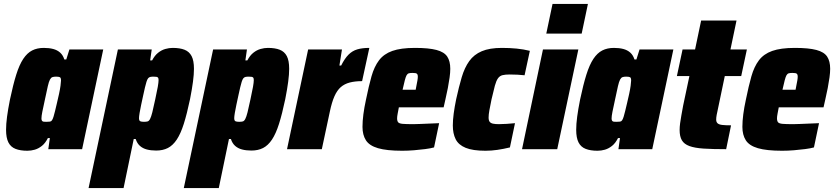

<svg xmlns="http://www.w3.org/2000/svg" viewBox="-20 -763 4267 982"><path d="M120 8Q84 8 59.5 -1.5Q35 -11 23 -34.5Q11 -58 11 -99Q11 -128 16 -166Q21 -204 31 -254Q47 -330 63 -381Q79 -432 99 -462Q119 -492 144.5 -505Q170 -518 204 -518Q231 -518 252 -512.5Q273 -507 287.5 -494Q302 -481 309 -459H319L335 -510H508L400 0H227L235 -57H225Q212 -31 194.5 -17Q177 -3 158 2.5Q139 8 120 8ZM218 -140Q229 -140 235.5 -141Q242 -142 246 -148Q250 -154 254 -167Q257 -176 261.5 -195Q266 -214 271.5 -237Q277 -260 282 -283Q287 -306 289.5 -324.5Q292 -343 292 -351Q292 -365 286.5 -368Q281 -371 267 -371Q255 -371 248 -368.5Q241 -366 235.5 -356Q230 -346 224.5 -322Q219 -298 210 -255Q201 -214 196.5 -191.5Q192 -169 192 -157Q192 -149 195 -145Q198 -141 204 -140.5Q210 -140 218 -140Z M433 199 583 -510H756L748 -454H758Q771 -479 788.5 -493Q806 -507 825.5 -512.5Q845 -518 863 -518Q900 -518 924 -508.5Q948 -499 960 -476Q972 -453 972 -411Q972 -383 967 -345Q962 -307 952 -256Q936 -180 920 -129.5Q904 -79 884 -49Q864 -19 838.5 -6Q813 7 779 7Q752 7 731 1.5Q710 -4 695.5 -17Q681 -30 674 -52H664L612 199ZM716 -140Q728 -140 735 -142Q742 -144 747.5 -154.5Q753 -165 759 -188.5Q765 -212 774 -255Q783 -296 787 -319Q791 -342 791 -353Q791 -362 788.5 -365.5Q786 -369 780.5 -370Q775 -371 765 -371Q755 -371 748.5 -369.5Q742 -368 737.5 -362.5Q733 -357 729 -344Q726 -335 721.5 -316Q717 -297 712 -273.5Q707 -250 702 -227Q697 -204 694 -185.5Q691 -167 691 -159Q691 -146 697 -143Q703 -140 716 -140Z M920 199 1070 -510H1243L1235 -454H1245Q1258 -479 1275.5 -493Q1293 -507 1312.5 -512.5Q1332 -518 1350 -518Q1387 -518 1411 -508.5Q1435 -499 1447 -476Q1459 -453 1459 -411Q1459 -383 1454 -345Q1449 -307 1439 -256Q1423 -180 1407 -129.5Q1391 -79 1371 -49Q1351 -19 1325.5 -6Q1300 7 1266 7Q1239 7 1218 1.5Q1197 -4 1182.5 -17Q1168 -30 1161 -52H1151L1099 199ZM1203 -140Q1215 -140 1222 -142Q1229 -144 1234.5 -154.5Q1240 -165 1246 -188.5Q1252 -212 1261 -255Q1270 -296 1274 -319Q1278 -342 1278 -353Q1278 -362 1275.5 -365.5Q1273 -369 1267.5 -370Q1262 -371 1252 -371Q1242 -371 1235.5 -369.5Q1229 -368 1224.5 -362.5Q1220 -357 1216 -344Q1213 -335 1208.5 -316Q1204 -297 1199 -273.5Q1194 -250 1189 -227Q1184 -204 1181 -185.5Q1178 -167 1178 -159Q1178 -146 1184 -143Q1190 -140 1203 -140Z M1448 0 1556 -510H1729L1716 -428H1725Q1743 -464 1762.5 -483.5Q1782 -503 1807.5 -510.5Q1833 -518 1869 -518L1832 -348Q1796 -348 1769 -341Q1742 -334 1723 -317.5Q1704 -301 1690.5 -270.5Q1677 -240 1667 -192L1626 0Z M2037 8Q1958 8 1913.5 -5Q1869 -18 1851.5 -45.5Q1834 -73 1834 -114Q1834 -143 1838.5 -178Q1843 -213 1852 -254Q1866 -323 1880 -372.5Q1894 -422 1918.5 -454.5Q1943 -487 1986.5 -502.5Q2030 -518 2102 -518Q2173 -518 2212.5 -507.5Q2252 -497 2267.5 -473.5Q2283 -450 2283 -411Q2283 -392 2279.5 -366.5Q2276 -341 2270.5 -312.5Q2265 -284 2258 -254L2249 -214H2020Q2017 -198 2014 -182.5Q2011 -167 2011 -158Q2011 -144 2016.5 -137.5Q2022 -131 2040 -129.5Q2058 -128 2094 -128Q2107 -128 2129.5 -129Q2152 -130 2177.5 -131Q2203 -132 2226 -133L2200 -9Q2182 -4 2155 -0.5Q2128 3 2097.5 5.5Q2067 8 2037 8ZM2039 -304H2106L2109 -320Q2113 -340 2115 -351.5Q2117 -363 2117 -371Q2117 -380 2114 -384Q2111 -388 2105 -389Q2099 -390 2090 -390Q2078 -390 2071 -388Q2064 -386 2059.5 -378Q2055 -370 2050.5 -352.5Q2046 -335 2039 -304Z M2463 8Q2398 8 2361.5 -7Q2325 -22 2310.5 -51Q2296 -80 2296 -121Q2296 -149 2300.5 -182.5Q2305 -216 2313 -255Q2327 -319 2341.5 -368Q2356 -417 2380 -450.5Q2404 -484 2444 -501Q2484 -518 2547 -518Q2587 -518 2622.5 -514.5Q2658 -511 2690 -503L2663 -378Q2648 -380 2626.5 -381Q2605 -382 2586 -382Q2564 -382 2550 -378.5Q2536 -375 2527 -362.5Q2518 -350 2511 -324.5Q2504 -299 2494 -255Q2487 -221 2483 -199Q2479 -177 2479 -162Q2479 -147 2484.5 -140Q2490 -133 2501.5 -130.5Q2513 -128 2532 -128Q2549 -128 2572 -129.5Q2595 -131 2614 -133L2588 -9Q2555 -1 2524 3.5Q2493 8 2463 8Z M2774 -591 2806 -743H2987L2955 -591ZM2650 0 2757 -510H2938L2830 0Z M3036 8Q3000 8 2975.5 -1.5Q2951 -11 2939 -34.5Q2927 -58 2927 -99Q2927 -128 2932 -166Q2937 -204 2947 -254Q2963 -330 2979 -381Q2995 -432 3015 -462Q3035 -492 3060.5 -505Q3086 -518 3120 -518Q3147 -518 3168 -512.5Q3189 -507 3203.5 -494Q3218 -481 3225 -459H3235L3251 -510H3424L3316 0H3143L3151 -57H3141Q3128 -31 3110.5 -17Q3093 -3 3074 2.5Q3055 8 3036 8ZM3134 -140Q3145 -140 3151.5 -141Q3158 -142 3162 -148Q3166 -154 3170 -167Q3173 -176 3177.5 -195Q3182 -214 3187.5 -237Q3193 -260 3198 -283Q3203 -306 3205.5 -324.5Q3208 -343 3208 -351Q3208 -365 3202.5 -368Q3197 -371 3183 -371Q3171 -371 3164 -368.5Q3157 -366 3151.5 -356Q3146 -346 3140.5 -322Q3135 -298 3126 -255Q3117 -214 3112.5 -191.5Q3108 -169 3108 -157Q3108 -149 3111 -145Q3114 -141 3120 -140.5Q3126 -140 3134 -140Z M3694 0Q3625 0 3579 -3Q3533 -6 3506 -16Q3479 -26 3467.5 -45.5Q3456 -65 3456 -98Q3456 -114 3458.5 -132.5Q3461 -151 3465 -173.5Q3469 -196 3474 -223L3506 -374H3442L3471 -510H3535L3566 -658H3747L3716 -510H3800L3771 -374H3687L3649 -192Q3647 -183 3645.5 -175.5Q3644 -168 3643.5 -162Q3643 -156 3643 -151Q3643 -139 3650 -132.5Q3657 -126 3673.5 -124Q3690 -122 3719 -122Z M3980 8Q3901 8 3856.5 -5Q3812 -18 3794.5 -45.5Q3777 -73 3777 -114Q3777 -143 3781.5 -178Q3786 -213 3795 -254Q3809 -323 3823 -372.5Q3837 -422 3861.5 -454.5Q3886 -487 3929.5 -502.5Q3973 -518 4045 -518Q4116 -518 4155.5 -507.5Q4195 -497 4210.5 -473.5Q4226 -450 4226 -411Q4226 -392 4222.5 -366.5Q4219 -341 4213.5 -312.5Q4208 -284 4201 -254L4192 -214H3963Q3960 -198 3957 -182.5Q3954 -167 3954 -158Q3954 -144 3959.5 -137.5Q3965 -131 3983 -129.5Q4001 -128 4037 -128Q4050 -128 4072.5 -129Q4095 -130 4120.5 -131Q4146 -132 4169 -133L4143 -9Q4125 -4 4098 -0.5Q4071 3 4040.5 5.5Q4010 8 3980 8ZM3982 -304H4049L4052 -320Q4056 -340 4058 -351.5Q4060 -363 4060 -371Q4060 -380 4057 -384Q4054 -388 4048 -389Q4042 -390 4033 -390Q4021 -390 4014 -388Q4007 -386 4002.5 -378Q3998 -370 3993.5 -352.5Q3989 -335 3982 -304Z"/></svg>

Font: Saira SemiCondensed Black
Style: Italic
Weight: 900
Width: 4
Italic angle: -12°
Designer: Hector Gatti with collaboration of the Omnibus-Type team
Foundry: Omnibus-Type
Version: Version 1.101